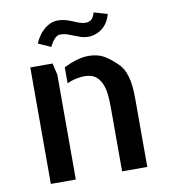

<svg xmlns="http://www.w3.org/2000/svg" viewBox="-84 -823 787 894"><g transform="rotate(-10 309.5 -376.0)"><path d="M189.5 -550.8 202.1 -495.1V0H84V-550.8ZM494.1 -490.2Q510.7 -473.6 520 -451.7Q529.3 -429.7 533.7 -405.8Q538.1 -381.8 539.1 -357.4Q540 -333 540 -309.6V-19.5V0H420.9V-299.8Q420.9 -333 418 -363.3Q415 -393.6 404.3 -417Q393.6 -440.4 375 -453.6Q356.4 -466.8 323.2 -466.8Q309.6 -466.8 286.6 -462.4Q263.7 -458 242.2 -448.2V-523.4Q268.6 -537.1 299.3 -546.9Q330.1 -556.6 359.4 -556.6Q403.3 -556.6 433.6 -538.6Q463.9 -520.5 494.1 -490.2ZM137.7 -654.3Q144.5 -670.9 155.3 -687Q166 -703.1 180.2 -715.8Q194.3 -728.5 211.4 -736.3Q228.5 -744.1 248 -744.1Q265.6 -744.1 283.7 -739.3Q301.8 -734.4 316.9 -727.5Q332 -720.7 346.7 -715.8Q361.3 -710.9 373 -710.9Q389.6 -710.9 400.4 -718.8Q411.1 -726.6 418.9 -752L482.4 -733.4Q470.7 -690.4 441.4 -667.5Q412.1 -644.5 373 -644.5Q356.4 -644.5 340.3 -649.9Q324.2 -655.3 309.1 -661.6Q293.9 -668 279.3 -672.9Q264.6 -677.7 248 -677.7Q232.4 -677.7 219.2 -662.6Q206.1 -647.5 197.3 -627.9Z"/></g></svg>

Font: Allerta
Style: Stencil
Weight: 400
Designer: Matt McInerney
Foundry: Matt McInerney
Version: Version 1.0